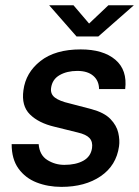

<svg xmlns="http://www.w3.org/2000/svg" viewBox="-20 -720 543 750"><path d="M220 10Q167.5 10 123.2 -7.2Q79 -24.5 52.2 -61.5Q25.5 -98.5 25.5 -157H131Q134.5 -114 164.8 -95Q195 -76 231.5 -76Q276 -76 305.2 -92Q334.5 -108 339.5 -141.5Q343 -166 329.8 -180.5Q316.5 -195 283.5 -202.5L192.5 -225Q131 -239.5 97 -273Q63 -306.5 71.5 -367.5Q80.5 -436.5 138.2 -481.8Q196 -527 295 -527Q383 -527 430.5 -486.8Q478 -446.5 469 -372H367Q366.5 -405 344.2 -424Q322 -443 282 -443Q241.5 -443 212.8 -426.5Q184 -410 179.5 -376Q176.5 -352.5 194.5 -338.8Q212.5 -325 252 -316L338 -293.5Q387.5 -280 411.5 -255Q435.5 -230 442 -201.2Q448.5 -172.5 445 -148.5Q434.5 -73.5 373.5 -31.8Q312.5 10 220 10ZM279 -577.5 172 -699.5H267L328 -628L403.5 -699.5H503L364 -577.5Z"/></svg>

Font: Public Sans SemiBold
Style: Italic
Weight: 600
Italic angle: -8°
Designer: The Public Sans project authors (U.S. Web Design System). Libre Franklin designed by Pablo Impallari and Rodrigo Fuenzal
Version: Version 1.007; ttfautohint (v1.8.1) -l 8 -r 50 -G 200 -x 14 